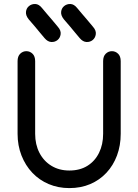

<svg xmlns="http://www.w3.org/2000/svg" viewBox="-20 -953 708 983"><path d="M160 -640Q160 -665 146.5 -678Q133 -691 115 -691Q97 -691 83.5 -678Q70 -665 70 -640Q70 -622 70 -597Q70 -572 70 -546.5Q70 -521 70 -504Q70 -468 70 -434.5Q70 -401 70 -361.5Q70 -322 70 -268Q70 -208 90 -157Q110 -106 145.5 -68.5Q181 -31 229.5 -10.5Q278 10 335 10Q394 10 442 -10.5Q490 -31 525 -68.5Q560 -106 579 -157Q598 -208 598 -268Q598 -322 598 -361.5Q598 -401 598 -434.5Q598 -468 598 -504Q598 -524 598 -548Q598 -572 598 -596Q598 -620 598 -640Q598 -665 584.5 -678Q571 -691 553 -691Q535 -691 521.5 -678Q508 -665 508 -640Q508 -622 508 -597Q508 -572 508 -546.5Q508 -521 508 -504Q508 -450 508 -410.5Q508 -371 508 -337.5Q508 -304 508 -268Q508 -213 487 -170.5Q466 -128 427.5 -104Q389 -80 335 -80Q283 -80 243.5 -104Q204 -128 182 -170.5Q160 -213 160 -268Q160 -304 160 -337.5Q160 -371 160 -410.5Q160 -450 160 -504Q160 -524 160 -548Q160 -572 160 -596Q160 -620 160 -640ZM307 -854Q324 -835 338 -818Q352 -801 364.5 -786Q377 -771 388 -758Q404 -739 422.5 -738Q441 -737 454.5 -748Q468 -759 470.5 -778Q473 -797 456 -816Q440 -836 425.5 -852.5Q411 -869 398.5 -884Q386 -899 375 -912Q359 -932 340.5 -932.5Q322 -933 308.5 -922Q295 -911 293 -892.5Q291 -874 307 -854ZM127 -854Q144 -835 158 -818Q172 -801 184.5 -786Q197 -771 208 -758Q224 -739 242.5 -738Q261 -737 274.5 -748Q288 -759 290.5 -778Q293 -797 276 -816Q260 -836 245.5 -852.5Q231 -869 218.5 -884Q206 -899 195 -912Q179 -932 160.5 -932.5Q142 -933 128.5 -922Q115 -911 113 -892.5Q111 -874 127 -854Z"/></svg>

Font: Tilt Neon
Style: Regular
Weight: 400
Designer: Andy Clymer
Foundry: Andy Clymer
Version: Version 1.000